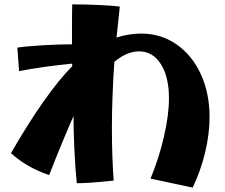

<svg xmlns="http://www.w3.org/2000/svg" viewBox="-20 -816 1025 875"><path d="M750 -368Q750 -466 713 -524Q676 -582 614 -582Q558 -582 501 -534Q490 -370 490 -233Q490 -102 498 7Q385 19 330 19Q323 -47 319 -134Q315 -221 315 -287Q264 -172 204 -18Q101 -53 30 -118Q107 -252 178.5 -353.5Q250 -455 309 -514V-526Q177 -513 67 -492L59 -599Q108 -606 179 -610Q250 -614 308 -614Q308 -773 309 -796Q376 -796 436.5 -793Q497 -790 526 -786L511 -645Q568 -663 624 -663Q713 -663 784 -614Q855 -565 895 -478.5Q935 -392 935 -282Q935 -206 915 -122Q895 -38 858 39L666 -2Q704 -93 727 -192.5Q750 -292 750 -368Z"/></svg>

Font: Otomanopee One
Style: Regular
Weight: 400
Designer: Das Ende der Wildnis
Foundry: Gutenberg Labo
Version: Version 3.005